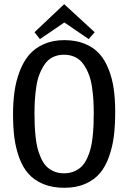

<svg xmlns="http://www.w3.org/2000/svg" viewBox="-20 -871 610 913"><path d="M144 -717.8 285.2 -851.1 430.2 -717.8 401.9 -685.1 286.1 -764.2 169.9 -685.1ZM527.8 -338.9Q527.8 -276.4 521.7 -225.8Q515.6 -175.3 499 -127.7Q482.4 -80.1 455.8 -48.1Q429.2 -16.1 386.2 2.9Q343.3 22 286.1 22Q229 22 186 4.2Q143.1 -13.7 116 -43.9Q88.9 -74.2 72 -119.6Q55.2 -165 48.6 -214.8Q42 -264.6 42 -327.1Q42 -386.2 49.1 -436.3Q56.2 -486.3 73.7 -532.2Q91.3 -578.1 118.4 -610.1Q145.5 -642.1 188.2 -661.1Q231 -680.2 286.1 -680.2Q341.3 -680.2 383.8 -662.6Q426.3 -645 453.1 -614.7Q480 -584.5 497.1 -540.3Q514.2 -496.1 521 -447.3Q527.8 -398.4 527.8 -338.9ZM284.2 -46.9Q311.5 -46.9 333.5 -56.4Q355.5 -65.9 370.1 -81.3Q384.8 -96.7 395.3 -120.4Q405.8 -144 411.6 -167.2Q417.5 -190.4 420.7 -221.7Q423.8 -252.9 424.8 -276.9Q425.8 -300.8 425.8 -332Q425.8 -366.2 424.1 -394.5Q422.4 -422.9 417.5 -456.8Q412.6 -490.7 402.6 -516.6Q392.6 -542.5 377.4 -564.7Q362.3 -586.9 338.6 -598.9Q314.9 -610.8 284.2 -610.8Q253.9 -610.8 230.5 -598.9Q207 -586.9 192.1 -564.7Q177.2 -542.5 167.2 -516.6Q157.2 -490.7 152.3 -456.8Q147.5 -422.9 145.8 -394.3Q144 -365.7 144 -332Q144 -301.3 145 -276.9Q146 -252.4 149.2 -221.4Q152.3 -190.4 158.2 -167.2Q164.1 -144 174.6 -120.4Q185.1 -96.7 199.5 -81.3Q213.9 -65.9 235.6 -56.4Q257.3 -46.9 284.2 -46.9Z"/></svg>

Font: Sansita Light
Style: Regular
Weight: 300
Designer: Pablo Cosgaya
Foundry: Omnibus-Type
Version: Version 1.006;hotconv 1.0.109;makeotfexe 2.5.65596